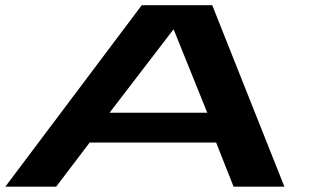

<svg xmlns="http://www.w3.org/2000/svg" viewBox="-20 -696 1186 716"><path d="M0 0 508.5 -676.5H771.5L1040.5 0H851L786 -164.5H314.5L189.5 0ZM388.5 -275.5H753L627.5 -586.5H627Z"/></svg>

Font: Anybody UltraExpanded SemiBold
Style: Italic
Weight: 600
Width: 9
Italic angle: -10°
Designer: Tyler Finck
Foundry: Etcetera Type Company
Version: Version 1.010; ttfautohint (v1.8.3) -l 8 -r 50 -G 200 -x 14 